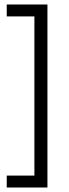

<svg xmlns="http://www.w3.org/2000/svg" viewBox="-20 -731 308 854"><path d="M191 103H10V50H133V-658H10V-711H191Z"/></svg>

Font: Bricolage Grotesque 12pt Condensed ExtraLight
Style: Regular
Weight: 200
Width: 3
Designer: Mathieu Triay
Foundry: Atelier Triay
Version: Version 1.001; ttfautohint (v1.8.4.7-5d5b);gftools[0.9.33.de